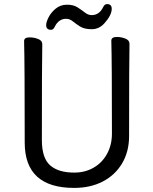

<svg xmlns="http://www.w3.org/2000/svg" viewBox="-20 -896 750 940"><path d="M343 24Q101 24 101 -198Q101 -586 98 -695Q98 -713 125 -713Q147 -713 167 -705Q187 -697 187 -680Q185 -584 185 -210Q185 -122 225.5 -86.5Q266 -51 343 -51Q397 -51 439 -75.5Q481 -100 504.5 -143.5Q528 -187 528 -242Q528 -595 525 -697Q525 -715 552 -715Q574 -715 594 -707Q614 -699 614 -682Q612 -594 612 -230Q612 -154 578 -96.5Q544 -39 483.5 -7.5Q423 24 343 24ZM230 -750Q206 -750 206 -773Q206 -788 218 -811.5Q230 -835 253 -854Q276 -873 308 -873Q340 -873 360.5 -859.5Q381 -846 396.5 -834Q412 -822 429 -822Q466 -822 485 -861Q492 -876 504 -876Q527 -876 527 -853Q527 -822 492 -783Q466 -753 429 -753Q393 -753 372.5 -766Q352 -779 336.5 -791.5Q321 -804 304 -804Q267 -804 248 -765Q241 -750 230 -750Z"/></svg>

Font: LXGW WenKai Lite
Style: Bold
Weight: 700
Designer: LXGW / Fontworks Inc.
Foundry: LXGW / Fontworks Inc.
Version: Version 1.330;April 28, 2024